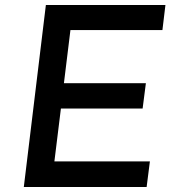

<svg xmlns="http://www.w3.org/2000/svg" viewBox="-20 -746 696 766"><path d="M163 -726H640L628 -626H261L235 -414H562L549 -313H223L197 -102H578L565 0H75Z"/></svg>

Font: Josefin Sans Thin Medium
Style: Italic
Weight: 500
Italic angle: -7°
Version: Version 2.000